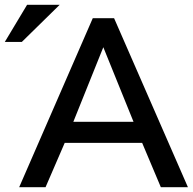

<svg xmlns="http://www.w3.org/2000/svg" viewBox="-31 -781 804 801"><path d="M562 -185 640 0H753L445 -705H356L49 0H159L239 -185ZM400 -584 526 -273H275ZM-11 -606H60L218 -761H82Z"/></svg>

Font: Geom
Style: Regular
Weight: 400
Version: Version 1.102